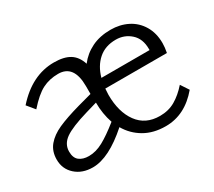

<svg xmlns="http://www.w3.org/2000/svg" viewBox="-111 -753 1087 977"><g transform="rotate(-30 432.5 -264.0)"><path d="M814 -81Q730 19 617 19Q545 19 492.5 -11.5Q440 -42 409 -95Q285 15 191 15Q129 15 89.5 -20.5Q50 -56 50 -111Q50 -160 77.5 -193Q105 -226 154 -248Q203 -270 285 -293L366 -315V-361Q366 -486 274 -486Q223 -486 181.5 -465Q140 -444 88 -385L51 -430Q155 -547 284 -547Q343 -547 377 -526Q411 -505 426 -458Q458 -500 506 -523.5Q554 -547 617 -547Q672 -547 716.5 -524.5Q761 -502 787 -458.5Q813 -415 813 -356Q813 -331 807 -301H445Q443 -277 443 -265Q443 -164 488 -102.5Q533 -41 617 -41Q668 -41 707.5 -64Q747 -87 783 -128ZM455 -358H738V-365Q738 -425 701.5 -457.5Q665 -490 615 -490Q553 -490 512.5 -454.5Q472 -419 455 -358ZM388 -139Q368 -197 368 -263L303 -244Q204 -215 164.5 -187Q125 -159 125 -115Q125 -78 146 -61.5Q167 -45 202 -45Q243 -45 285.5 -68Q328 -91 388 -139Z"/></g></svg>

Font: Martel Sans Light
Style: Regular
Weight: 300
Designer: Dan Reynolds and Mathieu Réguer
Foundry: Dan Reynolds and Mathieu Réguer
Version: Version 1.002; ttfautohint (v1.1) -l 5 -r 5 -G 72 -x 0 -D la